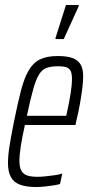

<svg xmlns="http://www.w3.org/2000/svg" viewBox="-20 -743 360 771"><path d="M125 8Q85 8 60 -1.5Q35 -11 23.5 -32.5Q12 -54 12 -89Q12 -118 18.5 -158.5Q25 -199 36 -254Q51 -328 64 -378.5Q77 -429 95 -460Q113 -491 140.5 -504.5Q168 -518 212 -518Q249 -518 271 -510Q293 -502 303.5 -484.5Q314 -467 314 -436Q314 -417 310.5 -388.5Q307 -360 301 -326Q295 -292 286 -256L283 -241H80Q69 -192 63.5 -156.5Q58 -121 58 -97Q58 -72 65.5 -58Q73 -44 89 -38.5Q105 -33 130 -33Q145 -33 163.5 -35Q182 -37 200 -39.5Q218 -42 230 -46L221 -4Q211 -1 194.5 1.5Q178 4 160 6Q142 8 125 8ZM88 -278H246L252 -306Q258 -334 263.5 -367.5Q269 -401 269 -426Q269 -449 263 -459.5Q257 -470 244.5 -473.5Q232 -477 214 -477Q186 -477 167.5 -470.5Q149 -464 136.5 -443.5Q124 -423 113 -383.5Q102 -344 88 -278ZM203 -586V-591L245 -723H296V-718L236 -586Z"/></svg>

Font: Saira UltraCondensed Light
Style: Italic
Weight: 300
Width: 1
Italic angle: -12°
Designer: Hector Gatti with collaboration of the Omnibus-Type team
Foundry: Omnibus-Type
Version: Version 1.101